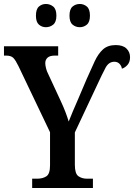

<svg xmlns="http://www.w3.org/2000/svg" viewBox="-21 -947 675 967"><path d="M141 0V-47H166Q194 -47 212.5 -59Q231 -71 231 -114V-281L72 -614Q58 -643 46.5 -655Q35 -667 10 -667H-1V-714H272V-667H255Q230 -667 218.5 -656.5Q207 -646 207 -629Q207 -618 211 -602.5Q215 -587 221 -576L285 -438Q299 -408 308.5 -383Q318 -358 325 -335Q334 -358 346 -386.5Q358 -415 373 -449L416 -550Q438 -600 456 -638.5Q474 -677 498 -698.5Q522 -720 562 -720Q598 -720 616 -702.5Q634 -685 634 -659Q634 -635 621.5 -620.5Q609 -606 593 -601Q591 -615 581 -625.5Q571 -636 555 -636Q527 -636 511 -606.5Q495 -577 465 -512L356 -280V-117Q356 -72 374 -59.5Q392 -47 417 -47H447V0ZM381 -810Q360 -810 344.5 -823Q329 -836 329 -868Q329 -901 344.5 -914Q360 -927 381 -927Q401 -927 416.5 -914Q432 -901 432 -868Q432 -836 416.5 -823Q401 -810 381 -810ZM210 -810Q190 -810 175 -823Q160 -836 160 -868Q160 -901 175 -914Q190 -927 210 -927Q231 -927 247 -914Q263 -901 263 -868Q263 -836 247 -823Q231 -810 210 -810Z"/></svg>

Font: Noto Serif Condensed SemiBold
Style: Regular
Weight: 600
Width: 3
Designer: Monotype Design Team
Foundry: Monotype Imaging Inc.
Version: Version 2.013